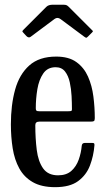

<svg xmlns="http://www.w3.org/2000/svg" viewBox="-20 -764 437 794"><path d="M25 -250Q25 -330 42.5 -393.2Q60 -456.5 101 -493.2Q142 -530 212.5 -530Q264.5 -530 296 -507.2Q327.5 -484.5 344 -447.2Q360.5 -410 366.2 -365Q372 -320 372 -275.5Q372 -265.5 368.2 -263.2Q364.5 -261 354 -261H142.5Q126 -261 126 -246.5Q126 -191.5 132 -144Q138 -96.5 158.2 -67.8Q178.5 -39 220 -39Q254.5 -39 275 -57.2Q295.5 -75.5 305.5 -103.8Q315.5 -132 318 -161Q319 -173 331.5 -173H360.5Q368 -173 369.5 -170.5Q371 -168 370.5 -162.5Q367 -119 352 -79.5Q337 -40 303 -15Q269 10 208 10Q151.5 10 115.5 -10.8Q79.5 -31.5 59.8 -67.5Q40 -103.5 32.5 -150.5Q25 -197.5 25 -250ZM142 -304H263Q273 -304 275.2 -305.5Q277.5 -307 277.5 -312Q277.5 -337 276 -366.8Q274.5 -396.5 268.5 -423.8Q262.5 -451 248.8 -468.5Q235 -486 210 -486Q176.5 -486 158.8 -460Q141 -434 134.5 -395Q128 -356 128 -316.5Q128 -309 130.5 -306.5Q133 -304 142 -304ZM89 -615 78 -627Q72.5 -632.5 72.5 -634.5Q72.5 -636.5 78 -642L172 -736Q180.5 -744.5 198.5 -744.5H241Q251 -744.5 255.2 -742.5Q259.5 -740.5 264 -736L360 -640Q364 -636.5 364.2 -635Q364.5 -633.5 360.5 -629.5L344 -613Q338.5 -607.5 336.5 -607.8Q334.5 -608 328 -612.5L230.5 -685Q217.5 -694.5 205.5 -685.5L107 -612Q98.5 -605.5 89 -615Z"/></svg>

Font: Besley* Condensed
Style: Regular
Weight: 400
Width: 3
Designer: Owen Earl
Foundry: indestructible type*
Version: Version 3.000; ttfautohint (v1.8.3)